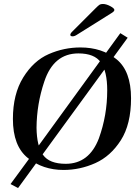

<svg xmlns="http://www.w3.org/2000/svg" viewBox="-20 -846 701 967"><path d="M45 -247Q45 -372 97 -456Q149 -540 225.5 -573.5Q302 -607 385 -607Q494 -607 567 -547.5Q640 -488 640 -351Q640 -220 588.5 -139.5Q537 -59 460 -24.5Q383 10 300 10Q196 10 120.5 -50Q45 -110 45 -247ZM478 -149Q520 -265 520 -391Q520 -486 488 -531.5Q456 -577 375 -577Q250 -577 203 -435Q165 -322 164 -203Q165 -110 197 -65.5Q229 -21 311 -21Q429 -21 478 -149ZM116 -32 586 -679 623 -656 71 101 33 81ZM334 -671Q334 -676 340.5 -683.5Q347 -691 354 -697L461 -804Q475 -818 481 -822Q487 -826 498 -826Q515 -826 535.5 -815Q556 -804 556 -796Q556 -789 543 -781L369 -672Q356 -663 346 -663Q334 -663 334 -671Z"/></svg>

Font: Unna Medium
Style: Italic
Weight: 500
Italic angle: -8.05°
Designer: Jorge de Buen Unna
Foundry: Omnibus-Type
Version: Version 2.008